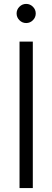

<svg xmlns="http://www.w3.org/2000/svg" viewBox="-20 -963 268 983"><path d="M148.5 -859.5Q134 -845 114 -845Q94 -845 79.5 -859.5Q65 -874 65 -894Q65 -914 79.5 -928.5Q94 -943 114 -943Q134 -943 148.5 -928.5Q163 -914 163 -894Q163 -874 148.5 -859.5ZM80 -750H148V0H80Z"/></svg>

Font: Oakes Grotesk Light
Style: Regular
Weight: 300
Designer: Samuel Oakes
Foundry: Samuel Oakes
Version: Version 1.000;PS 001.000;hotconv 1.0.88;makeotf.lib2.5.64775